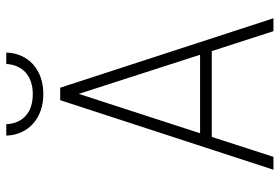

<svg xmlns="http://www.w3.org/2000/svg" viewBox="-166 -766 931 640"><g transform="rotate(-90 300.0 -445.5)"><path d="M450.2 -205.6 516.6 0H559.6L328.1 -710.9H286.6L54.7 0H97.7L164.1 -205.6ZM176.3 -244.6 307.6 -648.9 438 -244.6ZM445.3 -890.6H407.2Q406.2 -869.6 398.4 -853Q390.6 -836.4 377.9 -825.2Q364.7 -814 346.7 -808.1Q328.6 -802.2 307.1 -802.2Q284.7 -802.2 266.6 -807.9Q248.5 -813.5 235.8 -824.7Q222.7 -835.9 215.1 -852.5Q207.5 -869.1 206.5 -890.6H168.5Q169.4 -861.8 180.4 -838.9Q191.4 -815.9 209.5 -800.3Q228 -784.2 252.7 -775.6Q277.3 -767.1 307.1 -767.1Q336.9 -767.1 361.6 -775.6Q386.2 -784.2 404.8 -800.3Q422.9 -815.9 433.6 -838.9Q444.3 -861.8 445.3 -890.6Z"/></g></svg>

Font: Roboto Mono ExtraLight
Style: Regular
Weight: 250
Monospace: yes
Designer: Google
Version: Version 3.000